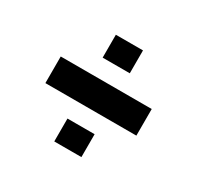

<svg xmlns="http://www.w3.org/2000/svg" viewBox="-98 -566 642 625"><g transform="rotate(30 223.5 -253.5)"><path d="M172 -454H274V-368H172ZM52 -303H394V-203H52ZM172 -139H274V-53H172Z"/></g></svg>

Font: Saira ExtraCondensed
Style: Bold
Weight: 700
Width: 2
Designer: Hector Gatti with collaboration of the Omnibus-Type team
Foundry: Omnibus-Type
Version: Version 0.072; ttfautohint (v1.8)